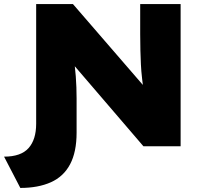

<svg xmlns="http://www.w3.org/2000/svg" viewBox="-62 -720 1026 945"><path d="M38 205 -42 51Q41 51 78.5 9Q116 -33 116 -111V-700H297L693 -242L648 -244Q642 -294 637.5 -332Q633 -370 631.5 -403Q630 -436 629 -472Q628 -508 628 -553V-700H827V0H644L222 -492L295 -483Q301 -440 305 -406Q309 -372 311 -344Q313 -316 314 -290Q315 -264 315 -235Q315 -206 315 -169V-67Q315 28 283 88.5Q251 149 188.5 177Q126 205 38 205Z"/></svg>

Font: Lexend Exa ExtraBold
Style: Regular
Weight: 800
Designer: Bonnie Shaver-Troup, Thomas Jockin
Foundry: Lexend
Version: Version 1.007